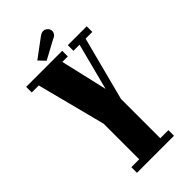

<svg xmlns="http://www.w3.org/2000/svg" viewBox="-259 -902 966 966"><g transform="rotate(-45 224.0 -419.0)"><path d="M96.5 0V-40H152.5V-293.5L58 -660H8V-700H264.5V-660H225.5L301 -333.5H263.5L348 -660H304.5V-700H439V-660H391L302.5 -320V-40H360V0ZM174 -720 141.5 -754 239 -826.5Q246.5 -832 253.5 -835.2Q260.5 -838.5 267 -838.5Q277 -838.5 284.5 -833.2Q292 -828 296 -821Q300 -814 300 -806Q300 -796.5 294 -788Q288 -779.5 274 -774Z"/></g></svg>

Font: Imbue Thin 10pt Black
Style: Regular
Weight: 900
Version: Version 1.102